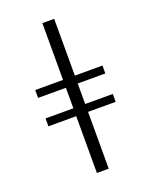

<svg xmlns="http://www.w3.org/2000/svg" viewBox="-142 -837 721 915"><g transform="rotate(-20 218.0 -380.0)"><path d="M188 0V-288H47V-328H188V-432H47V-472H188V-760H248V-472H388V-432H248V-328H388V-288H248V0Z"/></g></svg>

Font: Noto Serif Display ExtraCondensed
Style: Regular
Weight: 400
Width: 2
Designer: Monotype Design Team
Foundry: Monotype Imaging Inc.
Version: Version 2.009